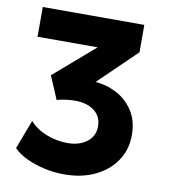

<svg xmlns="http://www.w3.org/2000/svg" viewBox="-81 -769 748 852"><g transform="rotate(10 293.0 -342.5)"><path d="M265 15Q218.5 15 173.5 4.8Q128.5 -5.5 92.2 -23Q56 -40.5 35 -63L84.5 -194Q112.5 -161.5 159 -143Q205.5 -124.5 254.5 -124.5Q309 -124.5 342.8 -150.8Q376.5 -177 376.5 -220Q376.5 -265.5 343.2 -290.5Q310 -315.5 257 -315.5Q217.5 -315.5 175 -304.5L131 -408L314 -566H43V-700H500.5V-576.5L331.5 -413Q382 -409.5 427.5 -385.5Q473 -361.5 502 -317.2Q531 -273 531 -208Q531 -143 497 -92.5Q463 -42 403 -13.5Q343 15 265 15Z"/></g></svg>

Font: Geologica
Style: Bold
Weight: 700
Designer: Sindre Bremnes, Frode Helland
Foundry: Monokrom Skriftforlag AS
Version: Version 1.010; ttfautohint (v1.8.4.7-5d5b);gftools[0.9.28]